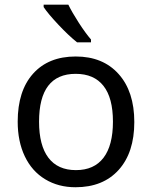

<svg xmlns="http://www.w3.org/2000/svg" viewBox="-20 -786 645 816"><path d="M146 -269Q146 -168 185.8 -115.5Q225.6 -63 302.7 -63Q379.9 -63 419.9 -115.5Q460 -168 460 -269Q460 -370.1 419.7 -421.1Q379.4 -472.2 301.8 -472.2Q146 -472.2 146 -269ZM300.8 9.8Q228 9.8 171.9 -24.2Q115.7 -58.1 85.4 -121.6Q55.2 -185.1 55.2 -269Q55.2 -399.9 120.6 -472.9Q186 -545.9 301.8 -545.9Q417.5 -545.9 484.1 -471.4Q550.8 -397 550.8 -267.3Q550.8 -137.7 484.4 -64Q418 9.8 300.8 9.8ZM366.7 -606H307.6Q271 -635.3 227.3 -681.9Q183.6 -728.5 165.5 -755.9V-766.1H270.5Q286.1 -733.9 314.9 -689.2Q343.8 -644.5 366.7 -618.2Z"/></svg>

Font: NotoSans
Style: Regular
Weight: 400
Designer: Monotype Design team
Foundry: Monotype Imaging Inc.
Version: Version 1.04